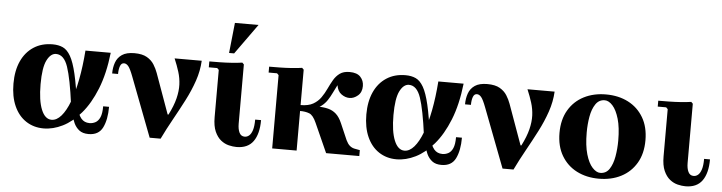

<svg xmlns="http://www.w3.org/2000/svg" viewBox="-46 -922 4267 1135"><g transform="rotate(5 2088.0 -355.0)"><path d="M235 0Q176 0 130.5 -30Q85 -60 60 -116Q35 -172 35 -249Q35 -326 60.5 -382Q86 -438 133.5 -469Q181 -500 246 -500Q281 -500 307 -488Q333 -476 353 -441Q373 -406 389 -337.5Q405 -269 420 -155H385Q365 -307 341.5 -376Q318 -445 271 -445Q239 -445 217 -401.5Q195 -358 195 -259Q195 -162 217 -108.5Q239 -55 278 -55Q308 -55 335 -86Q362 -117 383.5 -173.5Q405 -230 420 -308Q435 -386 442 -480H592Q578 -355 541.5 -264Q505 -173 454.5 -114.5Q404 -56 347.5 -28Q291 0 235 0ZM503 10Q468 10 447.5 -6Q427 -22 415.5 -47Q404 -72 398 -101Q392 -130 385 -155H420Q435 -99 453.5 -77Q472 -55 503 -55Q522 -55 538.5 -64Q555 -73 565 -95.5Q575 -118 575 -161H610Q610 -85 586.5 -37.5Q563 10 503 10Z M1132 -480Q1129 -420 1108.5 -360Q1088 -300 1057 -240Q1026 -180 992.5 -120Q959 -60 930 0H865L959 -146H964Q992 -201 1003 -245.5Q1014 -290 1012.5 -328Q1011 -366 999.5 -403Q988 -440 971 -480ZM732 -490Q779 -490 806.5 -474Q834 -458 849 -434Q864 -410 873 -385L959 -146L865 0L731 -351Q714 -396 702 -410.5Q690 -425 676 -425Q660 -425 653 -406Q646 -387 646 -359H611Q611 -394 621.5 -424Q632 -454 658.5 -472Q685 -490 732 -490Z M1381 10Q1360 10 1335 4Q1310 -2 1288 -19.5Q1266 -37 1251.5 -69.5Q1237 -102 1237 -155V-435L1227 -445H1177V-480Q1203 -480 1239 -480.5Q1275 -481 1310.5 -483.5Q1346 -486 1372 -490L1382 -480V-129Q1382 -96 1392 -75.5Q1402 -55 1424 -55Q1438 -55 1450 -65Q1462 -75 1469.5 -98Q1477 -121 1477 -161H1512Q1512 -79 1480 -34.5Q1448 10 1381 10ZM1289 -540 1308 -720H1448L1319 -540Z M1592 0V-435L1582 -445H1532V-480Q1558 -480 1594 -480.5Q1630 -481 1665.5 -483.5Q1701 -486 1727 -490L1737 -480V0ZM1912 0 1834 -174Q1815 -217 1792 -226Q1769 -235 1737 -235V-270H1837Q1873 -270 1900.5 -263Q1928 -256 1948.5 -237.5Q1969 -219 1984 -184L2026 -87Q2036 -66 2048 -55.5Q2060 -45 2075 -41.5Q2090 -38 2109 -35V0ZM1737 -246V-270Q1783 -270 1811 -286Q1839 -302 1856.5 -327Q1874 -352 1887 -380Q1900 -408 1914.5 -433Q1929 -458 1951 -474Q1973 -490 2009 -490Q2053 -490 2073.5 -468Q2094 -446 2094 -414Q2094 -377 2070.5 -357Q2047 -337 2021 -337Q1996 -337 1973 -353.5Q1950 -370 1944 -406Q1931 -381 1920 -358Q1909 -335 1895.5 -314.5Q1882 -294 1862.5 -278.5Q1843 -263 1812.5 -254.5Q1782 -246 1737 -246Z M2329 0Q2270 0 2224.5 -30Q2179 -60 2154 -116Q2129 -172 2129 -249Q2129 -326 2154.5 -382Q2180 -438 2227.5 -469Q2275 -500 2340 -500Q2375 -500 2401 -488Q2427 -476 2447 -441Q2467 -406 2483 -337.5Q2499 -269 2514 -155H2479Q2459 -307 2435.5 -376Q2412 -445 2365 -445Q2333 -445 2311 -401.5Q2289 -358 2289 -259Q2289 -162 2311 -108.5Q2333 -55 2372 -55Q2402 -55 2429 -86Q2456 -117 2477.5 -173.5Q2499 -230 2514 -308Q2529 -386 2536 -480H2686Q2672 -355 2635.5 -264Q2599 -173 2548.5 -114.5Q2498 -56 2441.5 -28Q2385 0 2329 0ZM2597 10Q2562 10 2541.5 -6Q2521 -22 2509.5 -47Q2498 -72 2492 -101Q2486 -130 2479 -155H2514Q2529 -99 2547.5 -77Q2566 -55 2597 -55Q2616 -55 2632.5 -64Q2649 -73 2659 -95.5Q2669 -118 2669 -161H2704Q2704 -85 2680.5 -37.5Q2657 10 2597 10Z M3226 -480Q3223 -420 3202.5 -360Q3182 -300 3151 -240Q3120 -180 3086.5 -120Q3053 -60 3024 0H2959L3053 -146H3058Q3086 -201 3097 -245.5Q3108 -290 3106.5 -328Q3105 -366 3093.5 -403Q3082 -440 3065 -480ZM2826 -490Q2873 -490 2900.5 -474Q2928 -458 2943 -434Q2958 -410 2967 -385L3053 -146L2959 0L2825 -351Q2808 -396 2796 -410.5Q2784 -425 2770 -425Q2754 -425 2747 -406Q2740 -387 2740 -359H2705Q2705 -394 2715.5 -424Q2726 -454 2752.5 -472Q2779 -490 2826 -490Z M3531 -490Q3605 -490 3662.5 -460.5Q3720 -431 3753 -375Q3786 -319 3786 -240Q3786 -161 3753 -105Q3720 -49 3662.5 -19.5Q3605 10 3531 10Q3457 10 3399.5 -19.5Q3342 -49 3309 -105Q3276 -161 3276 -240Q3276 -319 3309 -375Q3342 -431 3399.5 -460.5Q3457 -490 3531 -490ZM3536 -25Q3571 -25 3590.5 -54.5Q3610 -84 3618 -130Q3626 -176 3626 -224Q3626 -302 3611 -353Q3596 -404 3573 -429.5Q3550 -455 3526 -455Q3492 -455 3472 -425.5Q3452 -396 3444 -350.5Q3436 -305 3436 -256Q3436 -179 3451 -127.5Q3466 -76 3489.5 -50.5Q3513 -25 3536 -25Z M4045 10Q4024 10 3999 4Q3974 -2 3952 -19.5Q3930 -37 3915.5 -69.5Q3901 -102 3901 -155V-435L3891 -445H3841V-480Q3867 -480 3903 -480.5Q3939 -481 3974.5 -483.5Q4010 -486 4036 -490L4046 -480V-129Q4046 -96 4056 -75.5Q4066 -55 4088 -55Q4102 -55 4114 -65Q4126 -75 4133.5 -98Q4141 -121 4141 -161H4176Q4176 -79 4144 -34.5Q4112 10 4045 10Z"/></g></svg>

Font: Brygada 1918
Style: Bold
Weight: 700
Designer: Mateusz Machalski | Borys Kosmynka | Przemek Hoffer
Foundry: NIEPODLEGLA 2018
Version: Version 3.006